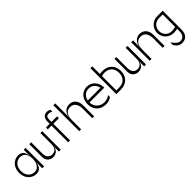

<svg xmlns="http://www.w3.org/2000/svg" viewBox="269 -2081 3663 3663"><g transform="rotate(-45 2100.0 -250.0)"><path d="M250 0C350 0 400 -75 400 -200V0H450V-500H400V-300C400 -425 350 -500 250 -500C125 -500 25 -400 25 -250C25 -100 125 0 250 0ZM75 -250C75 -375 150 -450 250 -450C350 -450 400 -375 400 -250C400 -150 350 -50 250 -50C150 -50 75 -125 75 -250Z M700 0C775 0 850 -50 850 -150V0H900V-500H850V-200C850 -100 800 -50 725 -50C650 -50 600 -100 600 -200V-500H550V-150C550 -50 625 0 700 0Z M1100 -550V-500H1000V-450H1100V0H1150V-450H1300V-500H1150V-550C1150 -600 1150 -650 1225 -650C1275 -650 1300 -625 1300 -625V-675C1300 -675 1275 -700 1225 -700C1125 -700 1100 -625 1100 -550Z M1750 -250V0H1800V-300C1800 -425 1725 -500 1625 -500C1525 -500 1450 -425 1450 -300V-700H1400V0H1450V-250C1450 -375 1500 -450 1600 -450C1700 -450 1750 -375 1750 -250Z M1875 -250C1875 -100 1975 0 2125 0C2225 0 2275 -50 2275 -50V-100C2275 -100 2225 -50 2125 -50C2025 -50 1925 -125 1925 -250H2325C2325 -400 2225 -500 2100 -500C1975 -500 1875 -400 1875 -250ZM1929 -300C1947 -395 2014 -450 2100 -450C2186 -450 2253 -395 2271 -300Z M2400 0H2525C2675 0 2775 -100 2775 -250C2775 -400 2675 -500 2525 -500C2496 -500 2470 -496 2450 -492V-700H2400ZM2450 -50V-439C2474 -445 2502 -450 2525 -450C2650 -450 2725 -375 2725 -250C2725 -125 2650 -50 2525 -50Z M3000 0C3075 0 3150 -50 3150 -150V0H3200V-500H3150V-200C3150 -100 3100 -50 3025 -50C2950 -50 2900 -100 2900 -200V-500H2850V-150C2850 -50 2925 0 3000 0Z M3525 -500C3425 -500 3350 -425 3350 -300V-500H3300V0H3350V-250C3350 -375 3400 -450 3500 -450C3600 -450 3650 -375 3650 -250V0H3700V-300C3700 -425 3625 -500 3525 -500Z M3975 200C4050 200 4150 175 4150 0V-500H4000C3875 -500 3775 -400 3775 -275C3775 -150 3875 -50 4000 -50C4036 -50 4072 -56 4100 -62V0C4100 75 4075 150 3975 150C3900 150 3825 25 3825 25V100C3825 100 3875 200 3975 200ZM3825 -275C3825 -375 3900 -450 4000 -450H4100V-114C4068 -107 4027 -100 4000 -100C3900 -100 3825 -175 3825 -275Z"/></g></svg>

Font: LS-VG5000 Light
Style: Regular
Weight: 400
Designer: Justin Bihan, 2021
Foundry: Justin Bihan, 2021
Version: Version 1.000;Glyphs 3.1.2 (3151)